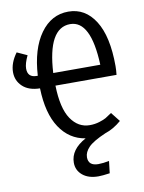

<svg xmlns="http://www.w3.org/2000/svg" viewBox="-99 -768 799 1065"><g transform="rotate(-10 300.0 -235.5)"><path d="M567 -357Q567 -335 564 -308H220Q223 -180 264 -119.5Q305 -59 370 -59Q399 -59 424.5 -67Q450 -75 462 -82Q474 -89 497 -105L538 -53Q494 -15 447 0Q375 31 349 58Q323 85 323 114Q323 162 379 162Q406 162 440 155L432 223Q390 229 368 229Q312 229 279 201.5Q246 174 246 131Q246 57 334 9Q244 -5 190.5 -85.5Q137 -166 133 -308Q70 -309 35.5 -341.5Q1 -374 1 -422Q1 -474 40 -527L97 -501Q76 -457 76 -429Q76 -379 127 -379H133Q142 -529 203.5 -614.5Q265 -700 361 -700Q456 -700 511.5 -612Q567 -524 567 -357ZM220 -379H485Q475 -630 359 -630Q234 -630 220 -379Z"/></g></svg>

Font: Fira Mono
Style: Regular
Weight: 400
Designer: Carrois Corporate & Edenspiekermann AG
Foundry: Carrois Corporate GbR & Edenspiekermann AG
Version: Version 3.206;PS 003.206;hotconv 1.0.70;makeotf.lib2.5.58329